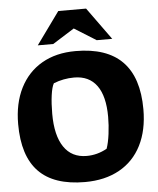

<svg xmlns="http://www.w3.org/2000/svg" viewBox="-60 -959 843 1025"><g transform="rotate(-5 361.0 -447.0)"><path d="M25 -325Q25 -436 66 -517.5Q107 -599 183 -643Q259 -687 364 -687Q698 -687 698 -346Q698 -234 657 -153Q616 -72 538.5 -29Q461 14 354 14Q188 14 106.5 -70Q25 -154 25 -325ZM484 -153Q495 -184 501 -230.5Q507 -277 507 -322Q507 -433 465.5 -490Q424 -547 344 -547Q287 -547 234 -526Q223 -507 217 -463.5Q211 -420 211 -364Q211 -248 253 -186Q295 -124 375 -124Q432 -124 484 -153ZM291 -908H440L565 -735H482L365 -808L249 -735H166Z"/></g></svg>

Font: Suez One
Style: Regular
Weight: 400
Version: Version 1.000